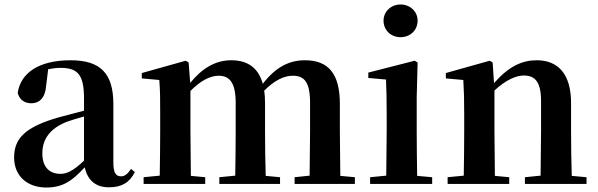

<svg xmlns="http://www.w3.org/2000/svg" viewBox="-20 -821 2667 857"><path d="M466 15C522 15 558 -5 582 -53L565 -67C547 -41 535 -34 520 -34C498 -34 486 -48 486 -95V-356C486 -494 428 -552 295 -552C154 -552 72 -496 59 -406C67 -376 89 -360 120 -360C154 -360 182 -382 186 -439L195 -512C215 -516 232 -518 250 -518C327 -518 355 -488 355 -381V-327L245 -298C93 -255 43 -204 43 -118C43 -34 103 16 187 16C263 16 304 -16 358 -74C371 -18 405 15 466 15ZM355 -104C306 -57 277 -45 250 -45C201 -45 169 -75 169 -136C169 -203 206 -248 277 -277C297 -284 325 -293 355 -301Z M1361 0H1564V-30L1499 -36L1497 -235V-357C1497 -492 1446 -552 1341 -552C1270 -552 1210 -521 1153 -447C1133 -519 1085 -552 1012 -552C941 -552 882 -516 829 -451L822 -542L809 -550L613 -495V-471L691 -464C695 -415 695 -377 695 -311V-235C695 -180 694 -94 693 -37L621 -30V0H896V-30L832 -36L830 -235V-415C873 -459 917 -483 956 -483C1006 -483 1032 -450 1032 -362V-235C1032 -177 1031 -94 1030 -37L959 -30V0H1230V-30L1166 -36C1164 -93 1163 -177 1163 -235V-361C1163 -381 1162 -399 1159 -416C1205 -462 1247 -483 1287 -483C1338 -483 1364 -455 1364 -362V-235L1362 -37L1295 -30V0Z M1768 -655C1810 -655 1844 -685 1844 -729C1844 -770 1810 -801 1768 -801C1726 -801 1692 -770 1692 -729C1692 -685 1726 -655 1768 -655ZM1703 0H1909V-30L1842 -36C1841 -94 1840 -180 1840 -235V-388L1844 -542L1831 -550L1624 -497V-473L1703 -466C1705 -418 1706 -375 1706 -308V-235L1704 -37L1632 -30V0Z M2392 0H2598V-30L2532 -36C2530 -93 2529 -177 2529 -235V-361C2529 -493 2469 -552 2376 -552C2311 -552 2252 -526 2185 -450L2179 -542L2166 -550L1970 -495V-471L2048 -464C2051 -415 2052 -376 2052 -310V-235C2052 -180 2051 -94 2050 -37L1978 -30V0H2253V-30L2189 -36L2187 -235V-417C2237 -464 2284 -484 2318 -484C2369 -484 2395 -454 2395 -370V-235L2393 -37L2323 -30V0Z"/></svg>

Font: Noto Serif SC
Style: Bold
Weight: 700
Designer: Ryoko NISHIZUKA 西塚涼子 (kana & ideographs); Frank Grießhammer (Latin, Greek & Cyrillic); Wenlong ZHANG 张文龙 (bopomofo); San
Foundry: Adobe
Version: Version 2.001;hotconv 1.1.0;makeotfexe 2.6.0